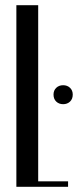

<svg xmlns="http://www.w3.org/2000/svg" viewBox="-20 -719 304 739"><path d="M127 -699V-21H242V0H43V-699ZM186 -355Q186 -371 196.5 -381Q207 -391 223 -391Q239 -391 249.5 -381Q260 -371 260 -355Q260 -338 249.5 -328Q239 -318 223 -318Q207 -318 196.5 -328Q186 -338 186 -355Z"/></svg>

Font: Moniqa SemBd Narrow Heading
Style: Regular
Weight: 600
Width: 4
Designer: Rajesh Rajput
Foundry: Rajesh Rajput
Version: Version 1.000